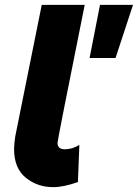

<svg xmlns="http://www.w3.org/2000/svg" viewBox="-20 -762 568 791"><path d="M199 9Q134 9 86 -30Q38 -69 38 -148Q38 -169 43 -201L152 -742H329Q217 -185 217 -174Q217 -147 247 -147Q278 -147 307 -165L301 -12Q242 9 199 9ZM456 -523H349L392 -742H528Z"/></svg>

Font: Argentum Novus
Style: Bold Italic
Weight: 700
Designer: Julieta Ulanovsky (font) & Cristiano Sobral (main changes)
Foundry: Julieta Ulanovsky (font) & Cristiano Sobral (main changes)
Version: Version 3.00;November 27, 2020;FontCreator 13.0.0.2655 64-bi